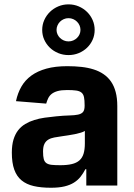

<svg xmlns="http://www.w3.org/2000/svg" viewBox="-20 -859 620 889"><path d="M239.7 -320.3Q275.2 -323.9 300.2 -324.4Q325.3 -324.9 341.3 -328.3Q357.2 -331.7 364.5 -340.6Q371.8 -349.4 371.8 -369.3V-371.4Q371.8 -394.9 369 -408.9Q366.1 -422.9 357.4 -430.2Q348.7 -437.5 332.7 -439.8Q316.8 -442.1 290.8 -442.1Q263.8 -442.1 246.8 -437.3Q229.8 -432.5 219.3 -424.2Q208.8 -415.8 203.3 -404.3Q197.8 -392.8 193.9 -379.3L54 -390.6Q61.8 -427.9 79 -457.9Q96.2 -487.9 125 -508.9Q153.8 -529.8 194.8 -541.2Q235.8 -552.6 291.5 -552.6Q326.3 -552.6 357.1 -549.2Q387.8 -545.8 413.5 -537.6Q439.3 -529.5 459.5 -515.6Q479.8 -501.8 494 -481.4Q508.2 -460.9 515.6 -432.9Q523.1 -404.8 523.1 -367.9V0H379.6V-75.6H375.4Q365.4 -56.5 353 -40.7Q340.6 -24.9 322.4 -13.5Q304.3 -2.1 278.6 4.1Q252.8 10.3 215.9 10.3Q170.1 10.3 136.2 2.5Q102.3 -5.3 79.7 -24Q57.2 -42.6 46 -73.9Q34.8 -105.1 34.8 -152.3Q34.8 -187.1 42.4 -212.5Q50.1 -237.9 63.9 -255.7Q77.8 -273.4 96.8 -284.8Q115.8 -296.2 138.5 -303.3Q161.2 -310.4 187 -314.1Q212.7 -317.8 239.7 -320.3ZM175.4 -720.5Q175.4 -744.7 185 -766.2Q194.6 -787.6 211.1 -803.8Q227.6 -820 249.8 -829.4Q272 -838.8 297.2 -838.8Q322.4 -838.8 344.5 -829.4Q366.5 -820 383 -803.8Q399.5 -787.6 408.9 -766.2Q418.3 -744.7 418.3 -720.5Q418.3 -696 408.9 -674.9Q399.5 -653.8 383 -638Q366.5 -622.2 344.5 -613.1Q322.4 -604 297.2 -604Q272 -604 249.8 -613.1Q227.6 -622.2 211.1 -638Q194.6 -653.8 185 -674.9Q175.4 -696 175.4 -720.5ZM259.2 -94.1Q290.8 -94.1 312.5 -99.3Q334.2 -104.4 347.7 -116.3Q361.2 -128.2 367 -147.5Q372.9 -166.9 372.9 -195V-252.8Q366.1 -248.2 353.5 -244.5Q340.9 -240.8 326 -237.7Q311.1 -234.7 295.6 -232.4Q280.2 -230.1 267.8 -228.3Q247.9 -225.5 231.5 -222.5Q215.2 -219.5 203.7 -212.5Q192.1 -205.6 185.7 -192.8Q179.3 -180 179.3 -157.3Q179.3 -134.9 182.7 -122.3Q186.1 -109.7 195.1 -103.5Q204.2 -97.3 219.6 -95.7Q235.1 -94.1 259.2 -94.1ZM297.2 -667.3Q308.9 -667.3 319.1 -671.7Q329.2 -676.1 336.6 -683.4Q344.1 -690.7 348.4 -700.3Q352.6 -709.9 352.6 -720.5Q352.6 -731.2 348.4 -741.1Q344.1 -751.1 336.6 -758.5Q329.2 -766 319.1 -770.4Q308.9 -774.9 297.2 -774.9Q285.5 -774.9 275.4 -770.4Q265.3 -766 257.8 -758.5Q250.4 -751.1 246.1 -741.1Q241.8 -731.2 241.8 -720.5Q241.8 -709.9 246.1 -700.3Q250.4 -690.7 257.8 -683.4Q265.3 -676.1 275.4 -671.7Q285.5 -667.3 297.2 -667.3Z"/></svg>

Font: Cannonade
Style: Bold
Weight: 700
Designer: Rasmus Andersson
Foundry: rsms
Version: Version 3.012;git-f93a4a705